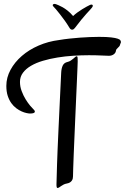

<svg xmlns="http://www.w3.org/2000/svg" viewBox="-20 -892 635 976"><path d="M590.3 -665Q589.4 -659.7 586.2 -656.2Q583 -652.8 579.6 -649.4Q576.2 -646 573 -642.6Q569.8 -639.2 569.3 -633.8Q567.9 -622.6 557.6 -615.5Q547.4 -608.4 533.7 -608.4Q522 -608.4 494.6 -609.9Q467.3 -611.3 432.1 -611.3Q393.1 -611.3 352.1 -608.6Q311 -606 272 -599.6Q232.9 -593.3 198.2 -583Q163.6 -572.8 137.7 -557.6Q111.8 -542.5 96.7 -522.2Q81.5 -502 81.5 -475.6Q81.5 -451.7 90.1 -429Q98.6 -406.2 110.1 -387.5Q121.6 -368.7 133.5 -354.5Q145.5 -340.3 152.3 -334Q157.2 -329.6 157.2 -324.7Q157.2 -314.9 132.3 -314.9Q126 -314.9 114.5 -317.4Q103 -319.8 89.8 -325.7Q76.7 -331.5 62.7 -341.8Q48.8 -352.1 37.6 -367.7Q26.4 -383.3 19.3 -404.8Q12.2 -426.3 12.2 -455.6Q12.2 -497.6 33.4 -536.9Q54.7 -576.2 91.1 -607.7Q127.4 -639.2 176.3 -660.4Q225.1 -681.6 280.3 -688.5Q306.2 -692.9 333.3 -695.8Q360.4 -698.7 386.7 -700.7Q413.1 -702.6 437.7 -703.6Q462.4 -704.6 483.4 -704.6Q522.5 -704.6 544.9 -701.9Q567.4 -699.2 578.4 -695.3Q589.4 -691.4 592 -686.8Q594.7 -682.1 594.7 -678.2Q594.7 -675.3 593 -672.4Q591.3 -669.4 590.3 -665ZM375 -580.1Q375 -576.7 374 -551.8Q373 -526.9 371.3 -488.3Q369.6 -449.7 367.4 -400.9Q365.2 -352.1 363 -300.5Q360.8 -249 358.6 -198.7Q356.4 -148.4 354.7 -106.4Q353 -64.5 352.1 -34.9Q351.1 -5.4 351.1 4.4Q351.1 9.8 349.9 15.4Q348.6 21 345.2 26.1Q341.8 31.2 335.7 35.2Q329.6 39.1 319.3 41Q310.5 42.5 303.5 46.1Q296.4 49.8 290.8 53.7Q285.2 57.6 280.8 60.5Q276.4 63.5 272.5 63.5Q270 63.5 269 61.3Q268.1 59.1 267.6 55.9Q267.1 52.7 267.1 49.6Q267.1 46.4 267.1 43.9Q267.6 13.7 270 -57.6Q271 -87.9 272.7 -130.1Q274.4 -172.4 277.1 -229.2Q279.8 -286.1 283.2 -358.6Q286.6 -431.2 291 -522Q292 -543.9 298.8 -558.6Q305.7 -573.2 323.2 -577.1Q332 -579.1 339.1 -583.7Q346.2 -588.4 352.1 -593.3Q357.9 -598.1 362.3 -602.1Q366.7 -606 369.6 -606Q374 -606 374.5 -598.4Q375 -590.8 375 -580.1ZM252.4 -857.9Q248 -862.3 248 -865.2Q248 -868.2 250.5 -870.1Q252.9 -872.1 256.8 -872.1Q260.7 -872.1 266.1 -870.1Q269.5 -868.7 278.1 -865.2Q286.6 -861.8 298.3 -855.2Q310.1 -848.6 323.7 -837.9Q337.4 -827.1 351.6 -810.5Q360.8 -819.3 373 -828.4Q385.3 -837.4 397.7 -845Q410.2 -852.5 420.7 -858.4Q431.2 -864.3 437 -866.7Q441.4 -868.7 444.8 -868.7Q451.7 -868.7 451.7 -862.3Q451.7 -858.4 446.8 -852.5Q442.9 -847.2 436 -840.1Q429.2 -833 418.7 -821.3Q408.2 -809.6 393.8 -792.2Q379.4 -774.9 360.4 -749.5Q357.4 -745.6 354 -743.4Q350.6 -741.2 346.7 -741.2Q341.8 -741.2 338.4 -744.1Q335 -747.1 331.1 -753.9Q321.8 -769.5 309.6 -786.6Q297.4 -803.7 285.6 -818.6Q273.9 -833.5 264.9 -844.2Q255.9 -855 252.4 -857.9Z"/></svg>

Font: Engagement
Style: Regular
Weight: 400
Designer: Astigmatic (AOETI)
Foundry: Astigmatic (AOETI)
Version: Version 1.000